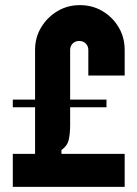

<svg xmlns="http://www.w3.org/2000/svg" viewBox="-20 -730 537 750"><path d="M30 0V-129H117V-311H30V-341H117V-535Q117 -584 141 -623.5Q165 -663 204.5 -686.5Q244 -710 292 -710Q341 -710 380.5 -686.5Q420 -663 443.5 -623.5Q467 -584 467 -535V-435H325V-535Q325 -550 315 -560Q305 -570 289 -570Q274 -570 264 -560Q254 -550 254 -535V-341H396V-311H254V-244Q254 -208 248.5 -184Q243 -160 220 -144V-129H467V0Z"/></svg>

Font: Vina Sans
Style: Regular
Weight: 400
Designer: Andree Nguyen
Foundry: Nguyen Type Foundry
Version: Version 1.002; ttfautohint (v1.8.4.7-5d5b);gftools[0.9.28]